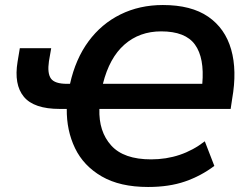

<svg xmlns="http://www.w3.org/2000/svg" viewBox="-20 -735 986 765"><path d="M570 10Q458 10 385.5 -32Q313 -74 279 -144.5Q245 -215 246 -301H218Q115 -301 75 -349.5Q35 -398 50 -489L59 -543H184L175 -491Q168 -443 183 -422Q198 -401 247 -401H259Q281 -500 332.5 -570Q384 -640 460 -677.5Q536 -715 629 -715Q742 -715 809.5 -668.5Q877 -622 901 -538Q925 -454 905 -341L899 -301H376Q373 -211 423 -155.5Q473 -100 582 -100Q703 -100 796 -172L834 -74Q781 -34 717.5 -12Q654 10 570 10ZM622 -610Q536 -610 476 -557.5Q416 -505 390 -401H786Q795 -504 757 -557Q719 -610 622 -610Z"/></svg>

Font: Mulish
Style: Bold Italic
Weight: 700
Italic angle: -9°
Designer: Vernon Adams
Foundry: Vernon Adams
Version: Version 3.603; ttfautohint (v1.8.3)